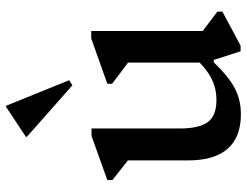

<svg xmlns="http://www.w3.org/2000/svg" viewBox="-112 -703 828 644"><g transform="rotate(-90 302.0 -381.0)"><path d="M241 13Q164 13 125 -31.5Q86 -76 86 -164V-401L129 -332L20 -418V-435L168 -488H193V-194Q193 -127 214.5 -98Q236 -69 288 -69Q329 -69 363 -87Q397 -105 430 -142V-78H415Q367 -28 328 -7.5Q289 13 241 13ZM452 12 423 -78H414V-402L457 -333L343 -419V-435L495 -489H520V-85L479 -146L585 -66V-49L471 12ZM338 -552 165 -705V-708L266 -775H269L355 -563Z"/></g></svg>

Font: Platypi Light
Style: Regular
Weight: 400
Version: Version 1.200